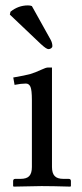

<svg xmlns="http://www.w3.org/2000/svg" viewBox="-20 -693 305 714"><path d="M98.6 -670.4 168.5 -544.9Q174.8 -533.2 174.8 -521Q174.8 -517.1 170.4 -513.7Q166 -510.3 160.2 -510.3Q152.3 -510.3 131.3 -529.8L16.6 -638.7L19 -649.4Q47.9 -672.9 84 -672.9Q92.8 -672.9 98.6 -670.4ZM173.3 -71.8Q173.3 -49.3 183.1 -38.6Q192.9 -27.8 216.3 -27.8H235.4Q243.7 -27.8 243.7 -19.5V-1L241.7 1Q173.3 -1 134.3 -1L30.8 1L28.8 -1V-19.5Q28.8 -27.8 36.6 -27.8H55.7Q79.6 -27.8 89.1 -38.6Q98.6 -49.3 98.6 -71.8V-320.8Q98.6 -357.9 93.3 -370.1Q87.9 -382.3 76.2 -382.3Q58.6 -382.3 34.2 -377.4L29.3 -404.8Q74.7 -412.6 92.5 -417.7Q110.4 -422.9 133.3 -433.6Q150.9 -441.9 158.2 -441.9H173.3Z"/></svg>

Font: Libertinage
Style: f
Weight: 400
Designer: OSP
Foundry: OSP
Version: Version 1.0; 2008; OFL relea